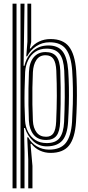

<svg xmlns="http://www.w3.org/2000/svg" viewBox="-20 -820 475 1040"><path d="M133 200V43.5L127.5 -76.2H132.8Q149.5 -45 179.8 -27.2Q210 -9.5 245.5 -9.5Q307.8 -9.5 336.4 -45.8Q365 -82 370.2 -159Q373.2 -210 374.4 -255.9Q375.5 -301.8 374.8 -346.2Q374 -390.8 371 -438Q365.2 -516.2 337.4 -553.6Q309.5 -591 248.8 -591Q208.5 -591 176.4 -569.8Q144.2 -548.5 127.2 -514.8H122.2L128.5 -594V-800H149V-592.2L141.5 -557.8H146Q164 -582 192.1 -595.2Q220.2 -608.5 253.5 -608.5Q321.5 -608.5 353.6 -567.5Q385.8 -526.5 392.5 -437.8Q395.5 -392.8 396.2 -347.6Q397 -302.5 395.9 -256.1Q394.8 -209.8 391.8 -160Q386 -72 354 -31.9Q322 8.2 253.5 8.2Q222.8 8.2 195.5 -4.6Q168.2 -17.5 150.5 -41.2H145.2L155.8 78.8V200ZM48 200V-800H69.5V200ZM91 200V-800H112.8L107.8 -463.8L112.5 -463.5Q123.2 -511.5 157.1 -542.6Q191 -573.8 243 -573.8Q294 -573.8 319.1 -541.5Q344.2 -509.2 349.5 -437.8Q352.5 -391.8 353.2 -347.4Q354 -303 352.9 -257Q351.8 -211 348.8 -159.2Q344.5 -90 317.9 -59.2Q291.2 -28.5 236.8 -27.2Q192 -26.2 160.8 -54.5Q129.5 -82.8 115.2 -126.5H110.2L112.8 4.8V200ZM233.2 -45Q281.8 -45 303 -73.1Q324.2 -101.2 327.2 -159.2Q330.2 -225.5 330.8 -293.6Q331.2 -361.8 328 -436.8Q325 -500 302.5 -528.2Q280 -556.5 232.2 -556.5Q195.8 -556.5 170.6 -539Q145.5 -521.5 131.9 -492.9Q118.2 -464.2 116.2 -430.2Q114 -379.5 113.1 -333.1Q112.2 -286.8 113 -245Q113.8 -203.2 115.8 -166Q118 -132.8 132.2 -105.2Q146.5 -77.8 171.9 -61.4Q197.2 -45 233.2 -45ZM230.2 -61.8Q185.2 -61.8 162.1 -90.4Q139 -119 136.5 -165.8Q134.8 -208.2 134.1 -252Q133.5 -295.8 134.2 -340.4Q135 -385 136.8 -430.5Q139.2 -482.2 162.9 -510.1Q186.5 -538 226.8 -538Q266 -538 285.1 -514.6Q304.2 -491.2 306.5 -437.5Q308.2 -392 308.6 -347.2Q309 -302.5 308.4 -256.2Q307.8 -210 305.8 -160Q304 -107.8 286 -84.8Q268 -61.8 230.2 -61.8ZM230 -79.2Q257 -79.2 269.6 -98.6Q282.2 -118 284.2 -160.8Q287.5 -235.2 287.8 -300.2Q288 -365.2 285 -437.5Q283 -480.2 269.5 -500.5Q256 -520.8 226.8 -520.8Q194.5 -520.8 177.5 -495.8Q160.5 -470.8 158.2 -430Q156.2 -389.2 155.5 -344.8Q154.8 -300.2 155.5 -254.9Q156.2 -209.5 158.2 -165.2Q160.2 -126.8 178.2 -103Q196.2 -79.2 230 -79.2Z"/></svg>

Font: Big Shoulders Inline Display Thin
Style: Bold
Weight: 700
Version: Version 2.002